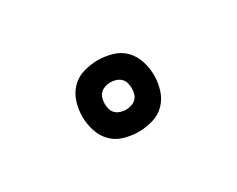

<svg xmlns="http://www.w3.org/2000/svg" viewBox="-48 -939 696 565"><g transform="rotate(-30 300.0 -656.5)"><path d="M300 -535Q276 -535 251.5 -542Q227 -549 210 -566.5Q193 -584 185.5 -608Q178 -632 178 -656Q178 -681 185.5 -705Q193 -729 210 -746.5Q227 -764 251.5 -771Q276 -778 300 -778Q324 -778 348.5 -771Q373 -764 390 -746.5Q407 -729 414.5 -705Q422 -681 422 -656Q422 -632 414.5 -608Q407 -584 390 -566.5Q373 -549 348.5 -542Q324 -535 300 -535ZM300 -610Q309 -610 318.5 -613Q328 -616 334.5 -622.5Q341 -629 343.5 -638Q346 -647 346 -656Q346 -666 343.5 -675Q341 -684 334.5 -690.5Q328 -697 318.5 -700Q309 -703 300 -703Q291 -703 281.5 -700Q272 -697 265.5 -690.5Q259 -684 256.5 -675Q254 -666 254 -656Q254 -647 256.5 -638Q259 -629 265.5 -622.5Q272 -616 281.5 -613Q291 -610 300 -610Z"/></g></svg>

Font: Iosevka Medium Extended
Style: Regular
Weight: 500
Width: 7
Monospace: yes
Designer: Belleve Invis
Foundry: Belleve Invis
Version: Version 32.5.0; ttfautohint (v1.8.4)